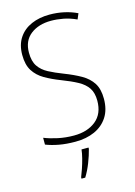

<svg xmlns="http://www.w3.org/2000/svg" viewBox="-138 -796 766 1088"><g transform="rotate(-15 244.5 -251.5)"><path d="M440 -184Q440 -120 412 -77Q384 -34 335 -12Q286 10 222 10Q168 10 125.5 2Q83 -6 50 -19V-59Q85 -45 129.5 -35.5Q174 -26 223 -26Q302 -26 351.5 -66Q401 -106 401 -183Q401 -229 382 -257.5Q363 -286 325.5 -306.5Q288 -327 233 -348Q181 -368 141.5 -391Q102 -414 79.5 -449.5Q57 -485 57 -543Q57 -602 84 -642.5Q111 -683 158 -703.5Q205 -724 265 -724Q309 -724 350 -715Q391 -706 426 -689L412 -656Q373 -674 335.5 -681Q298 -688 264 -688Q191 -688 144 -651.5Q97 -615 97 -545Q97 -495 117 -465.5Q137 -436 173 -417Q209 -398 256 -380Q313 -358 354 -334.5Q395 -311 417.5 -276Q440 -241 440 -184ZM284 69Q275 105 259 146Q243 187 222 221H200V213Q207 196 216.5 168.5Q226 141 233.5 111.5Q241 82 243 61H284Z"/></g></svg>

Font: Noto Sans Sinhala SemiCondensed ExtraLight
Style: Regular
Weight: 200
Width: 4
Designer: Jelle Bosma - Monotype Design Team
Foundry: Monotype Imaging Inc.
Version: Version 2.006; ttfautohint (v1.8.4.7-5d5b)